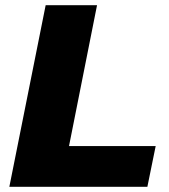

<svg xmlns="http://www.w3.org/2000/svg" viewBox="-20 -720 650 740"><path d="M16 0 156 -700H354L246 -157H580L548 0Z"/></svg>

Font: Montserrat ExtraBold
Style: Italic
Weight: 800
Italic angle: -11.3°
Designer: Julieta Ulanovsky
Foundry: Julieta Ulanovsky
Version: Version 9.000; ttfautohint (v1.8.4.7-5d5b)